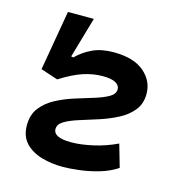

<svg xmlns="http://www.w3.org/2000/svg" viewBox="-99 -734 784 832"><g transform="rotate(15 293.0 -318.0)"><path d="M254.9 9.8Q205.1 9.8 160.4 -3.2Q115.7 -16.1 87.6 -45.7Q59.6 -75.2 59.6 -125Q59.6 -172.4 84.2 -203.9Q108.9 -235.4 147.5 -255.6Q186 -275.9 229.5 -289.6Q272.9 -303.2 311.5 -314.9Q350.1 -326.7 374.8 -340.8Q399.4 -355 399.4 -376.5Q399.4 -393.6 380.9 -404.3Q362.3 -415 322.3 -415Q280.8 -415 236.8 -400.9Q192.9 -386.7 134.8 -350.1L58.1 -375.5L104.5 -644.5H220.7L168 -462.4L177.7 -460Q206.5 -489.3 246.3 -508.3Q286.1 -527.3 340.8 -527.3Q432.1 -527.3 478.8 -487.3Q525.4 -447.3 525.4 -389.6Q525.4 -344.7 500.7 -314.5Q476.1 -284.2 437 -264.2Q397.9 -244.1 354.5 -230.2Q311 -216.3 272 -204.1Q232.9 -191.9 208.3 -177.2Q183.6 -162.6 183.6 -141.1Q183.6 -102.5 263.2 -102.5Q306.2 -102.5 361.1 -114.7Q416 -127 466.8 -151.4L496.1 -49.8Q460.9 -26.4 416.5 -13.4Q372.1 -0.5 329.1 4.6Q286.1 9.8 254.9 9.8Z"/></g></svg>

Font: Cascadia Code NF SemiBold
Style: Italic
Weight: 600
Italic angle: -10°
Monospace: yes
Designer: Aaron Bell
Foundry: Saja Typeworks
Version: Version 2404.023; ttfautohint (v1.8.4)